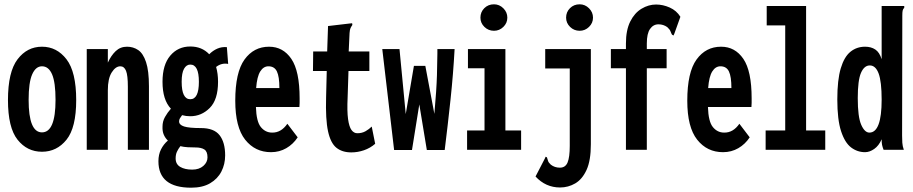

<svg xmlns="http://www.w3.org/2000/svg" viewBox="-20 -696 4240 892"><path d="M175 9Q106 9 61.5 -47Q17 -103 17 -231Q17 -362 61.5 -420.5Q106 -479 175 -479Q244 -479 289 -420.5Q334 -362 334 -231Q334 -103 289 -47Q244 9 175 9ZM175 -81Q238 -81 238 -232Q238 -313 222 -350.5Q206 -388 175 -388Q146 -388 129.5 -350.5Q113 -313 113 -232Q113 -81 175 -81Z M383 0V-468H481V-405Q496 -438 517.5 -458.5Q539 -479 570 -479Q599 -479 622 -463.5Q645 -448 658.5 -407.5Q672 -367 672 -295V0H574V-293Q574 -346 565.5 -367Q557 -388 539 -388Q517 -388 499 -359.5Q481 -331 481 -277V0Z M864 -156Q844 -156 826 -161Q820 -153 816 -146.5Q812 -140 812 -132Q812 -116 835 -108.5Q858 -101 914 -101Q974 -101 1000 -68Q1026 -35 1026 26Q1026 67 1008.5 101Q991 135 956 155.5Q921 176 868 176Q716 176 716 53Q716 22 728 -2Q740 -26 760 -43Q748 -54 741 -70Q734 -86 735 -108Q735 -132 746.5 -152.5Q758 -173 774 -191Q735 -232 735 -316Q735 -395 771 -437.5Q807 -480 864 -480Q918 -480 952 -444Q969 -461 989.5 -470Q1010 -479 1034 -477L1040 -399Q1010 -405 984 -385Q993 -354 993 -316Q993 -233 954.5 -194.5Q916 -156 864 -156ZM864 -235Q904 -235 904 -316Q904 -396 864 -396Q846 -396 835 -376.5Q824 -357 824 -316Q824 -235 864 -235ZM796 40Q796 67 817.5 79.5Q839 92 873 92Q905 92 924.5 75Q944 58 944 35Q944 8 929.5 -1.5Q915 -11 888 -11Q870 -11 852 -12Q834 -13 818 -17Q808 -4 802 9Q796 22 796 40Z M1239 11Q1165 11 1119 -47Q1073 -105 1073 -228Q1073 -360 1116 -419.5Q1159 -479 1230 -479Q1295 -479 1333.5 -422.5Q1372 -366 1372 -239Q1372 -228 1372 -218Q1372 -208 1371 -199H1169Q1171 -131 1192 -105.5Q1213 -80 1244 -80Q1286 -79 1315 -121L1363 -58Q1342 -26 1310 -7.5Q1278 11 1239 11ZM1170 -287H1278Q1278 -340 1266.5 -364Q1255 -388 1227 -388Q1204 -388 1189 -364Q1174 -340 1170 -287Z M1612 12Q1570 12 1543 -9.5Q1516 -31 1504 -86Q1492 -141 1495 -244L1498 -366H1434L1435 -457H1500L1504 -575L1606 -587L1616 -588L1617 -580Q1612 -573 1608.5 -565.5Q1605 -558 1604 -542L1600 -457H1696V-366H1599L1595 -243Q1592 -179 1597 -143Q1602 -107 1613 -92Q1624 -77 1640 -77Q1662 -77 1678.5 -86.5Q1695 -96 1707 -108L1723 -28Q1700 -8 1671 2Q1642 12 1612 12Z M1811 1 1756 -468H1836L1865 -166L1903 -390H1956L1998 -167Q2008 -279 2010 -346.5Q2012 -414 2012 -447V-468H2092Q2086 -355 2073 -233Q2060 -111 2046 1H1963L1928 -211L1894 1Z M2150 0V-90H2231V-379H2154V-468H2328V-90H2401V0ZM2275 -553Q2249 -553 2230.5 -571Q2212 -589 2212 -614Q2212 -640 2230 -658Q2248 -676 2275 -676Q2300 -676 2318.5 -657.5Q2337 -639 2337 -614Q2337 -589 2318.5 -571Q2300 -553 2275 -553Z M2582 175Q2515 175 2468 124L2511 41L2515 32L2521 35Q2524 43 2526 51Q2528 59 2539 69Q2557 83 2581 83Q2607 83 2617 58.5Q2627 34 2627 -18V-378H2513V-468H2725V-26Q2725 50 2705 93.5Q2685 137 2652.5 156Q2620 175 2582 175ZM2673 -553Q2647 -553 2628.5 -571Q2610 -589 2610 -614Q2610 -640 2628 -658Q2646 -676 2673 -676Q2698 -676 2716.5 -657.5Q2735 -639 2735 -614Q2735 -589 2716.5 -571Q2698 -553 2673 -553Z M2888 -379H2818V-468H2888V-494Q2888 -556 2908 -596Q2928 -636 2960.5 -655.5Q2993 -675 3028 -675Q3060 -675 3091.5 -661Q3123 -647 3141 -618L3113 -540L3109 -531L3102 -535Q3098 -542 3095 -550.5Q3092 -559 3080 -570Q3062 -583 3039 -583Q3015 -583 3000 -561.5Q2985 -540 2985 -494V-468H3077V-379H2985V0H2888Z M3339 11Q3265 11 3219 -47Q3173 -105 3173 -228Q3173 -360 3216 -419.5Q3259 -479 3330 -479Q3395 -479 3433.5 -422.5Q3472 -366 3472 -239Q3472 -228 3472 -218Q3472 -208 3471 -199H3269Q3271 -131 3292 -105.5Q3313 -80 3344 -80Q3386 -79 3415 -121L3463 -58Q3442 -26 3410 -7.5Q3378 11 3339 11ZM3270 -287H3378Q3378 -340 3366.5 -364Q3355 -388 3327 -388Q3304 -388 3289 -364Q3274 -340 3270 -287Z M3537 0V-90H3628V-578H3542V-668H3725V-90H3814V0Z M3999 11Q3963 11 3934 -11Q3905 -33 3887.5 -86.5Q3870 -140 3870 -234Q3870 -325 3886 -378.5Q3902 -432 3931 -455.5Q3960 -479 3999 -479Q4027 -479 4046.5 -466Q4066 -453 4076 -421V-668H4181V-660Q4175 -654 4173.5 -646.5Q4172 -639 4172 -623L4171 -66Q4171 -49 4172 -33Q4173 -17 4179 0H4085Q4080 -13 4078 -22.5Q4076 -32 4076 -49Q4063 -19 4041.5 -4Q4020 11 3999 11ZM4019 -80Q4076 -80 4076 -233Q4076 -317 4062 -354.5Q4048 -392 4021 -392Q3995 -392 3980 -357.5Q3965 -323 3965 -240Q3965 -153 3981 -116.5Q3997 -80 4019 -80Z"/></svg>

Font: Inconsolata ExtraCondensed ExtraBold
Style: Regular
Weight: 800
Width: 2
Monospace: yes
Designer: Raph Levien, Cyreal, Brenton Simpson
Foundry: Raph Levien, Cyreal, Google
Version: Version 3.001; ttfautohint (v1.8.2.53-6de2)